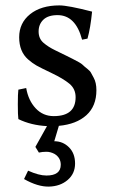

<svg xmlns="http://www.w3.org/2000/svg" viewBox="-20 -452 421 711"><path d="M48 -120 77 -126Q85 -80 112 -51Q139 -22 179 -22Q260 -22 260 -92Q260 -123 237 -142Q214 -161 172 -181Q130 -201 115 -209.5Q100 -218 84 -232Q51 -261 51 -314Q51 -367 91.5 -399.5Q132 -432 200 -432Q232 -432 321 -409Q315 -348 304 -309L284 -305Q260 -396 193 -396Q158 -396 140.5 -379Q123 -362 123 -335.5Q123 -309 141 -293.5Q159 -278 184 -266Q209 -254 227 -245L249 -234Q279 -219 285.5 -212.5Q292 -206 303 -197.5Q314 -189 317.5 -181.5Q321 -174 327 -164Q337 -146 337 -118Q337 -59 300 -25.5Q263 8 198 14L181 71Q213 71 235.5 93.5Q258 116 258 153.5Q258 191 230.5 214.5Q203 238 161.5 239Q120 240 69 211L84 180Q124 198 152 198Q205 198 205 158Q205 132 182 118Q167 110 152 110Q137 110 124 113L111 92L154 15Q95 12 48 -11Q46 -25 46 -65.5Q46 -106 48 -120Z"/></svg>

Font: Buenard
Style: Regular
Weight: 400
Designer: Gustavo Ibarra
Foundry: FontFuror
Version: Version 1.001 2011